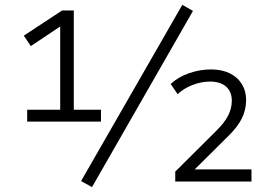

<svg xmlns="http://www.w3.org/2000/svg" viewBox="-20 -748 1127 791"><path d="M92 -247V-296H228V-658L255 -657L107 -558L78 -601L236 -705H284V-296H396V-247ZM359 23 314 -2 731 -728 775 -703ZM702 0V-41L868 -206Q905 -242 920 -272Q935 -302 935 -333Q935 -370 911.5 -391Q888 -412 845 -412Q810 -412 773.5 -398Q737 -384 712 -360L683 -402Q714 -431 759 -446.5Q804 -462 849 -462Q893 -462 925.5 -446.5Q958 -431 976 -402Q994 -373 994 -336Q994 -296 976.5 -260.5Q959 -225 920 -187L780 -48V-50H1016V0Z"/></svg>

Font: Nunito Sans 8pt Light
Style: Regular
Weight: 300
Version: Version 3.101;gftools[0.9.27]